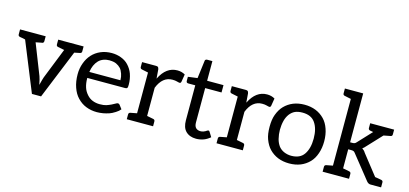

<svg xmlns="http://www.w3.org/2000/svg" viewBox="-63 -1186 3504 1643"><g transform="rotate(15 1688.5 -364.5)"><path d="M578 -506V-462Q578 -447 563 -444L514 -434L337 1H256L79 -434Q69 -437 52 -440Q26 -444 30 -444Q15 -447 15 -463V-506H242V-463Q242 -447 227 -444Q232 -446 172 -434L279 -162Q287 -141 297 -90Q311 -146 317 -162L425 -434Q433 -432 368 -445Q353 -448 353 -464V-506Z M826 -514Q871 -514 910 -499Q950 -484 976 -456Q1006 -424 1020 -385Q1036 -340 1036 -289Q1036 -266 1032 -261Q1027 -254 1014 -254H678Q678 -206 690 -170Q700 -139 724 -112Q746 -87 774 -76Q804 -64 838 -64Q874 -64 896 -71Q917 -78 938 -88Q960 -99 968 -104Q981 -112 988 -112Q999 -112 1005 -103L1030 -70Q1016 -52 990 -36Q960 -17 941 -11Q911 -1 887 3Q857 8 832 8Q780 8 735 -10Q692 -27 658 -63Q626 -96 608 -148Q590 -199 590 -264Q590 -316 607 -362Q624 -409 654 -442Q685 -476 729 -495Q773 -514 828 -514ZM829 -449Q764 -449 728 -412Q691 -373 682 -308H957Q957 -339 948 -364Q937 -395 924 -409Q907 -427 883 -438Q860 -448 828 -448Z M1253 -403Q1309 -516 1407 -516Q1446 -516 1476 -498L1465 -431Q1462 -418 1452 -418Q1445 -418 1428 -423Q1411 -428 1387 -428Q1299 -428 1257 -322V-72Q1249 -74 1314 -61Q1329 -58 1329 -42V0H1096V-42Q1096 -58 1111 -61L1168 -72V-433Q1120 -442 1111 -445Q1096 -448 1096 -464V-506H1219Q1233 -506 1238 -501Q1243 -496 1246 -482L1252 -403Z M1619 -26Q1587 -58 1587 -122V-432H1526Q1517 -432 1512 -436Q1507 -440 1507 -451V-486L1590 -497L1610 -654Q1610 -662 1616 -666Q1621 -670 1630 -670H1675V-496H1820V-431H1675V-127Q1675 -94 1690 -79Q1705 -64 1731 -64Q1742 -64 1756 -68Q1765 -71 1774 -76L1786 -84Q1794 -88 1796 -88Q1803 -88 1808 -80L1834 -38Q1807 -15 1778 -4Q1745 8 1711 8Q1653 8 1619 -26Z M2048 -403Q2104 -516 2202 -516Q2241 -516 2271 -498L2260 -431Q2257 -418 2247 -418Q2240 -418 2223 -423Q2206 -428 2182 -428Q2094 -428 2052 -322V-72Q2044 -74 2109 -61Q2124 -58 2124 -42V0H1891V-42Q1891 -58 1906 -61L1963 -72V-433Q1915 -442 1906 -445Q1891 -448 1891 -464V-506H2014Q2028 -506 2033 -501Q2038 -496 2041 -482L2047 -403Z M2635 -496Q2679 -478 2712 -444Q2743 -412 2760 -362Q2777 -313 2777 -254Q2777 -195 2760 -146Q2743 -96 2712 -64Q2679 -30 2635 -12Q2590 6 2535 6Q2480 6 2435 -12Q2391 -30 2358 -64Q2328 -95 2309 -146Q2293 -189 2293 -254Q2293 -319 2309 -362Q2328 -413 2358 -444Q2391 -478 2435 -496Q2480 -514 2535 -514Q2590 -514 2635 -496ZM2647 -112Q2684 -164 2684 -253Q2684 -342 2647 -394Q2612 -444 2535 -444Q2496 -444 2469 -432Q2443 -420 2423 -394Q2404 -368 2395 -334Q2385 -294 2385 -252Q2385 -212 2395 -172Q2404 -138 2423 -112Q2441 -89 2469 -76Q2501 -62 2535 -62Q2612 -62 2647 -112Z M3334 -62Q3349 -59 3349 -44V0H3255Q3236 0 3221 -18L3055 -226Q3048 -236 3040 -239Q3033 -242 3017 -242H2993V-73Q2996 -73 3049 -62Q3065 -59 3065 -43V0H2831V-43Q2831 -59 2846 -62L2903 -73V-664Q2855 -673 2846 -676Q2831 -679 2831 -694V-737H2993V-304H3015Q3036 -304 3047 -318L3161 -440L3133 -445Q3117 -448 3117 -464V-506H3329V-464Q3329 -449 3316 -446Q3305 -443 3254 -434L3136 -308Q3120 -289 3107 -281Q3127 -268 3137 -250L3277 -72L3303 -68Q3329 -62 3335 -62Z"/></g></svg>

Font: Aleo
Style: Regular
Weight: 400
Designer: Alessio Laiso
Version: Version 1.1